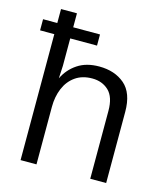

<svg xmlns="http://www.w3.org/2000/svg" viewBox="-116 -877 838 967"><g transform="rotate(15 303.0 -394.0)"><path d="M528.3 -371.1V0H445.3V-354Q445.3 -425.8 411.4 -458.3Q377.4 -490.7 325.2 -490.7Q272.9 -490.7 237.1 -465.3Q201.2 -439.9 183.1 -396.5Q165 -353 165 -299.8V0H82V-656.7H7.8V-714.8H82V-787.6H165V-714.8H304.7V-656.7H165V-514.2L161.6 -447.8Q185.5 -497.6 231 -527.8Q276.4 -558.1 343.3 -558.1Q424.8 -558.1 476.6 -513.7Q528.3 -469.2 528.3 -371.1Z"/></g></svg>

Font: Lycee Sans
Style: Regular
Weight: 400
Designer: Justin Alvin
Foundry: Alkove Design
Version: Version 1.030